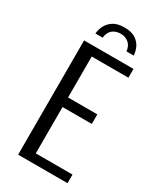

<svg xmlns="http://www.w3.org/2000/svg" viewBox="-187 -796 717 860"><g transform="rotate(30 171.0 -366.0)"><path d="M62.7 0V-591H318.1V-545.5H128.3V-333.7H279.6V-284.2H128.3V-44.6H318.1V0ZM191.1 -731.9Q229.4 -731.9 250.4 -717Q271.4 -702 279.9 -681.7Q288.4 -661.3 289.2 -643.2H252Q248.5 -671.1 231.5 -685.1Q214.6 -699.1 190.8 -699.1Q165.5 -699.1 148.6 -685.6Q131.7 -672.1 128.6 -643.2H91.1Q92.6 -663.9 102.7 -684.1Q112.9 -704.3 134.1 -718.1Q155.3 -731.9 191.1 -731.9Z"/></g></svg>

Font: Alumni Sans SC Thin
Style: Regular
Weight: 100
Designer: Robert E. Leuschke
Foundry: Robert E. Leuschke
Version: Version 1.018